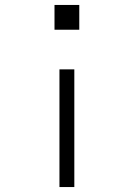

<svg xmlns="http://www.w3.org/2000/svg" viewBox="-20 -540 540 775"><path d="M200 -420V-520H300V-420ZM220 215V-260H280V215Z"/></svg>

Font: Iosevka Fixed SS04 Light
Style: Regular
Weight: 300
Monospace: yes
Designer: Belleve Invis
Foundry: Belleve Invis
Version: Version 32.5.0